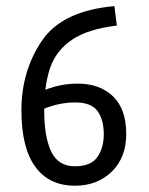

<svg xmlns="http://www.w3.org/2000/svg" viewBox="-20 -589 478 617"><path d="M48.8 -234.4Q48.8 -360.4 114.3 -457.5Q179.7 -554.7 347.7 -569.3L355.5 -506.8Q263.7 -496.1 212.4 -461.9Q161.1 -427.7 141.6 -372.1Q122.1 -316.4 122.1 -233.4Q122.1 -149.4 144.5 -102.1Q167 -54.7 220.7 -54.7Q272.5 -54.7 293 -84.5Q313.5 -114.3 313.5 -157.2Q313.5 -204.1 293.5 -231.9Q273.4 -259.8 221.7 -259.8Q162.1 -259.8 102.5 -231.4L84 -281.2Q116.2 -298.8 152.3 -309.6Q188.5 -320.3 229.5 -320.3Q300.8 -320.3 343.3 -279.3Q385.7 -238.3 385.7 -158.2Q385.7 -83 339.4 -37.6Q293 7.8 220.7 7.8Q137.7 7.8 93.3 -53.2Q48.8 -114.3 48.8 -234.4Z"/></svg>

Font: Sudo Var
Style: Regular
Weight: 400
Monospace: yes
Designer: Jens Kutilek
Foundry: Jens Kutilek
Version: Version 0.065;FEAKit 1.0